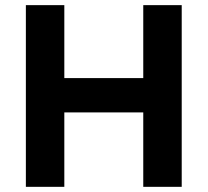

<svg xmlns="http://www.w3.org/2000/svg" viewBox="-20 -723 803 743"><path d="M228.9 -703.1V0H80.1V-703.1ZM683.2 -703.1V0H534.4V-703.1ZM629.4 -420.8V-288H115.8V-420.8Z"/></svg>

Font: Wand UI Pro
Style: Regular
Weight: 400
Designer: Andreas Faust
Version: Version 1.003;FEAKit 1.0